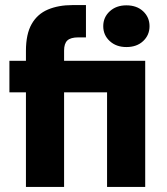

<svg xmlns="http://www.w3.org/2000/svg" viewBox="-20 -735 655 755"><path d="M82 0V-372H17V-496H82V-535Q82 -601 104.5 -640.5Q127 -680 168.5 -697.5Q210 -715 265 -715H318V-588H288Q258 -588 245 -576Q232 -564 232 -536V-496H551V0H401V-372H232V0ZM477 -550Q437 -550 411.5 -573.5Q386 -597 386 -632Q386 -667 411.5 -690.5Q437 -714 477 -714Q518 -714 543 -690.5Q568 -667 568 -632Q568 -597 543 -573.5Q518 -550 477 -550Z"/></svg>

Font: DM Sans 28pt Black
Style: Regular
Weight: 900
Version: Version 4.004;gftools[0.9.30]